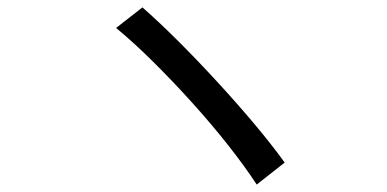

<svg xmlns="http://www.w3.org/2000/svg" viewBox="-20 -601 1040 516"><path d="M362.8 -581.1Q405.8 -543.5 457.8 -491.7Q509.8 -439.9 563.2 -381.8Q616.7 -323.7 664.1 -267.3Q711.4 -210.9 745.1 -164.1L669.9 -105Q637.7 -154.3 592.8 -211.2Q547.9 -268.1 496.1 -325.4Q444.3 -382.8 391.8 -434.8Q339.4 -486.8 292 -525.9Z"/></svg>

Font: Source Han Sans CN
Style: Regular
Weight: 400
Designer: Ryoko NISHIZUKA  (kana, bopomofo & ideographs); Paul D. Hunt (Latin, Greek & Cyrillic); Sandoll Communications , Soo-you
Foundry: Adobe
Version: Version 2.004;hotconv 1.0.118;makeotfexe 2.5.65603